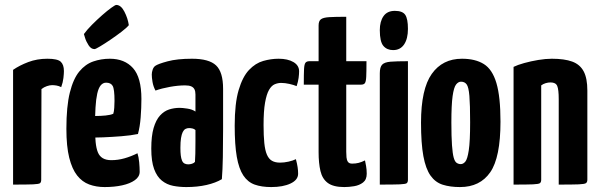

<svg xmlns="http://www.w3.org/2000/svg" viewBox="-20 -748 2429 778"><path d="M33 0V-465Q59 -483 94.5 -496.5Q130 -510 172 -510Q213 -510 226 -498Q239 -486 239 -460Q239 -450 237 -432Q235 -414 228 -395Q218 -400 208.5 -401.5Q199 -403 191 -403Q182 -403 170 -399Q158 -395 148 -387L147 -20Q147 -10 142.5 -6Q138 -2 114 -1Q90 0 33 0Z M404 10Q370 10 341.5 -0.5Q313 -11 292.5 -37Q272 -63 260.5 -109Q249 -155 249 -226Q249 -317 263 -373Q277 -429 301.5 -458.5Q326 -488 358 -499Q390 -510 425 -510Q485 -510 519 -472Q553 -434 553 -347Q553 -311 550 -272.5Q547 -234 539 -205Q510 -199 472 -196Q434 -193 398 -191.5Q362 -190 338.5 -190Q315 -190 315 -190L317 -279Q317 -279 331.5 -278.5Q346 -278 367 -278Q388 -278 408 -280Q428 -282 439 -287Q442 -296 443 -311.5Q444 -327 444 -339Q444 -387 436.5 -400Q429 -413 410 -413Q397 -413 388 -402Q379 -391 374 -368.5Q369 -346 367 -312.5Q365 -279 365 -233Q365 -198 367.5 -172.5Q370 -147 376.5 -131Q383 -115 396.5 -107Q410 -99 431 -99Q458 -99 484.5 -106.5Q511 -114 537 -127Q542 -112 544 -90.5Q546 -69 546 -52Q546 -32 526.5 -18Q507 -4 475 3Q443 10 404 10ZM363 -549Q349 -549 339 -564.5Q329 -580 324.5 -595Q320 -610 320 -610Q333 -628 353 -648Q373 -668 394 -686.5Q415 -705 431 -716.5Q447 -728 451 -728Q470 -728 484 -701Q498 -674 502 -646Q493 -635 472 -619Q451 -603 427.5 -587Q404 -571 385.5 -560Q367 -549 363 -549Z M735 10Q707 10 681.5 5Q656 0 636 -16Q616 -32 604.5 -63Q593 -94 593 -146Q593 -197 602.5 -229.5Q612 -262 628.5 -280Q645 -298 665.5 -304.5Q686 -311 708 -311Q719 -311 739 -308Q759 -305 772 -296Q772 -296 772 -307.5Q772 -319 772 -335Q772 -351 772 -365Q772 -378 768 -386Q764 -394 755 -398Q746 -402 730 -402Q702 -402 668.5 -396Q635 -390 610 -381Q601 -398 598 -416Q595 -434 595 -446Q595 -455 598.5 -465.5Q602 -476 609 -481Q620 -489 659 -499.5Q698 -510 758 -510Q827 -510 855.5 -483Q884 -456 884 -388V-341Q884 -284 884 -224Q884 -164 883 -111.5Q882 -59 879 -22Q854 -7 817 1.5Q780 10 735 10ZM743 -82Q750 -82 758 -84.5Q766 -87 770 -92Q771 -103 771.5 -125.5Q772 -148 772 -174Q772 -200 772 -221Q767 -226 759.5 -227.5Q752 -229 746 -229Q738 -229 731.5 -225.5Q725 -222 720.5 -213Q716 -204 713.5 -188.5Q711 -173 711 -149Q711 -131 712.5 -118.5Q714 -106 717.5 -97.5Q721 -89 727.5 -85.5Q734 -82 743 -82Z M1079 10Q1040 10 1012 0Q984 -10 966 -37Q948 -64 939.5 -112.5Q931 -161 931 -239Q931 -329 947 -383Q963 -437 989 -464.5Q1015 -492 1046.5 -501Q1078 -510 1109 -510Q1146 -510 1169 -496.5Q1192 -483 1192 -459Q1192 -448 1190 -432.5Q1188 -417 1182 -399Q1170 -404 1152.5 -408Q1135 -412 1119 -412Q1106 -412 1093 -406.5Q1080 -401 1070 -383.5Q1060 -366 1054 -332Q1048 -298 1048 -241Q1048 -198 1051 -168.5Q1054 -139 1061.5 -121.5Q1069 -104 1082 -96.5Q1095 -89 1115 -89Q1131 -89 1149 -93Q1167 -97 1179 -103Q1184 -84 1186 -70.5Q1188 -57 1188 -44Q1188 -19 1157.5 -4.5Q1127 10 1079 10Z M1375 10Q1331 10 1308.5 -6.5Q1286 -23 1278.5 -55Q1271 -87 1271 -131V-405H1211Q1211 -448 1212 -468Q1213 -488 1218 -494Q1223 -500 1234 -500H1271V-645Q1271 -663 1280.5 -670Q1290 -677 1314 -678.5Q1338 -680 1383 -680V-500H1465Q1465 -457 1464 -437Q1463 -417 1458.5 -411Q1454 -405 1443 -405H1383V-133Q1383 -122 1384 -110.5Q1385 -99 1390 -92Q1395 -85 1407 -85Q1421 -85 1433 -88Q1445 -91 1459 -98Q1461 -88 1463.5 -74.5Q1466 -61 1466 -44Q1466 -20 1451 -8.5Q1436 3 1415 6.5Q1394 10 1375 10Z M1519 0V-451Q1519 -476 1528.5 -486Q1538 -496 1562.5 -498Q1587 -500 1633 -500V-20Q1633 -10 1628.5 -6Q1624 -2 1600 -1Q1576 0 1519 0ZM1573 -545Q1548 -545 1533.5 -562Q1519 -579 1519 -626Q1519 -661 1534 -682.5Q1549 -704 1580 -704Q1611 -704 1622 -688Q1633 -672 1633 -631Q1633 -591 1617.5 -568Q1602 -545 1573 -545Z M1844 10Q1804 10 1774 0.5Q1744 -9 1724.5 -36.5Q1705 -64 1695.5 -115.5Q1686 -167 1686 -251Q1686 -387 1729.5 -448.5Q1773 -510 1852 -510Q1906 -510 1940.5 -488.5Q1975 -467 1991.5 -411.5Q2008 -356 2008 -255Q2008 -110 1966.5 -50Q1925 10 1844 10ZM1847 -83Q1857 -83 1865.5 -93Q1874 -103 1879.5 -139Q1885 -175 1885 -252Q1885 -324 1882 -359.5Q1879 -395 1871 -406Q1863 -417 1848 -417Q1837 -417 1828 -405.5Q1819 -394 1814 -358.5Q1809 -323 1809 -252Q1809 -194 1811.5 -159.5Q1814 -125 1818.5 -109Q1823 -93 1830.5 -88Q1838 -83 1847 -83Z M2061 0V-477Q2077 -485 2104 -492.5Q2131 -500 2161 -505Q2191 -510 2216 -510Q2267 -510 2298.5 -498.5Q2330 -487 2345 -459Q2360 -431 2360 -381V-20Q2360 -10 2354.5 -6Q2349 -2 2325 -1Q2301 0 2244 0V-346Q2244 -385 2238 -399.5Q2232 -414 2211 -414Q2201 -414 2191 -411Q2181 -408 2173 -402V-20Q2173 -10 2168 -6Q2163 -2 2139.5 -1Q2116 0 2061 0Z"/></svg>

Font: Yanone Kaffeesatz ExtraLight
Style: Bold
Weight: 700
Version: Version 2.003